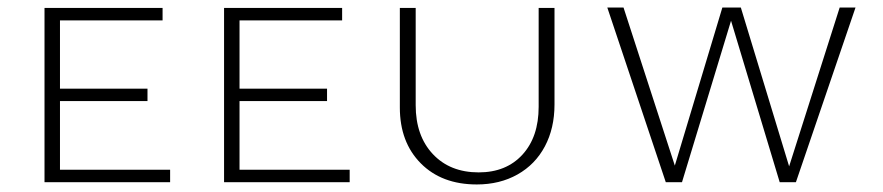

<svg xmlns="http://www.w3.org/2000/svg" viewBox="-20 -483 2340 509"><path d="M431 -33V0H98V-462H411V-429H139V-248H371V-215H139V-33Z M907 -33V0H574V-462H887V-429H615V-248H847V-215H615V-33Z M1040 -198V-462H1082V-204Q1082 -123 1127.5 -74.5Q1173 -26 1249 -26Q1322 -26 1365 -73Q1408 -120 1408 -200V-462H1450V-206Q1450 -143 1424.5 -95Q1399 -47 1352 -20.5Q1305 6 1244 6Q1151 6 1095.5 -50Q1040 -106 1040 -198Z M2248 -463 2090 0H2047L1918 -428L1788 0H1745L1590 -463H1633L1769 -44L1895 -463H1944L2072 -42L2206 -463Z"/></svg>

Font: Ysabeau SC Light
Style: Regular
Weight: 300
Designer: Christian Thalmann (Catharsis Fonts)
Version: Version 0.003